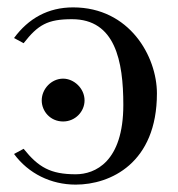

<svg xmlns="http://www.w3.org/2000/svg" viewBox="-20 -490 481 520"><path d="M185 -18C117 -18 84 -37 44 -87L18 -73C57 -20 118 10 185 10C279 10 405 -48 405 -237C405 -337 331 -470 178 -470C110 -470 57 -440 18 -387L44 -373C83 -423 109 -438 175 -438C292 -438 314 -325 314 -206C314 -51 237 -18 185 -18ZM151 -161C184 -161 209 -188 209 -218C209 -251 180 -277 151 -277C119 -277 93 -249 93 -218C93 -189 116 -161 151 -161Z"/></svg>

Font: Linux Libertine O C
Style: Regular
Weight: 400
Designer: Philipp H. Poll
Foundry: Philipp H. Poll
Version: Version 4.0.3